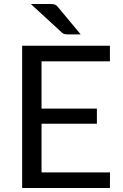

<svg xmlns="http://www.w3.org/2000/svg" viewBox="-20 -946 618 966"><path d="M533 0H91.5V-716H533V-637.5H189V-399.5H467.5V-323.5H189V-78.5H533.5ZM386 -773H322Q311.5 -773 304.8 -774.5Q298 -776 291 -782.5L135 -926H230Q247 -926 255.8 -923Q264.5 -920 272 -910Z"/></svg>

Font: Verano Sans
Style: Regular
Weight: 400
Designer: Lukasz Dziedzic with Adam Twardoch and Botio Nikoltchev
Foundry: tyPoland Lukasz Dziedzic
Version: Version 3.001;December 28, 2019;FontCreator 12.0.0.2547 64-b